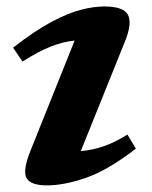

<svg xmlns="http://www.w3.org/2000/svg" viewBox="-20 -548 458 580"><path d="M73 -95 205.5 -425.5Q170.5 -422 133 -407.2Q95.5 -392.5 48 -362L19.5 -404Q85 -455 135.2 -481.8Q185.5 -508.5 224.5 -518.5Q263.5 -528.5 295 -528.5Q353 -528.5 366.5 -503.2Q380 -478 357 -421.5L224 -91.5Q259 -94.5 293.2 -106.2Q327.5 -118 365 -141.5L390.5 -99Q307 -34.5 240.8 -11.2Q174.5 12 121.5 12Q73 12 60.2 -10Q47.5 -32 73 -95Z"/></svg>

Font: Newsreader Caption SemiBold
Style: Italic
Weight: 600
Italic angle: -17°
Designer: Hugues Gentile
Foundry: Production Type
Version: Version 1.001